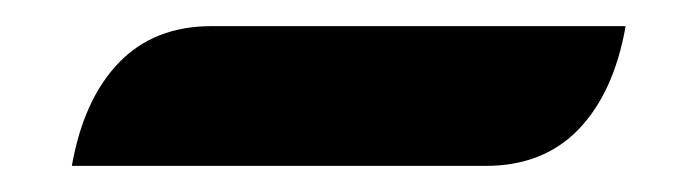

<svg xmlns="http://www.w3.org/2000/svg" viewBox="-20 -365 520 147"><path d="M142 -345H459Q450 -294 423 -266Q396 -238 352 -238H35Q44 -289 71 -317Q98 -345 142 -345Z"/></svg>

Font: K2D
Style: Bold Italic
Weight: 700
Italic angle: -10°
Designer: Katatrad Aksorn Co.,Ltd.
Foundry: Cadson Demak Co.,Ltd.
Version: Version 1.000; ttfautohint (v1.6)